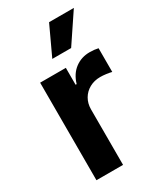

<svg xmlns="http://www.w3.org/2000/svg" viewBox="-190 -830 770 904"><g transform="rotate(-30 195.0 -378.0)"><path d="M56.6 -530.3H196.3V-438.5H202.1Q216.3 -486.8 250.5 -512.5Q284.7 -538.1 330.1 -538.1Q355 -538.1 376 -533.2V-404.3Q365.2 -407.2 347.2 -409.7Q329.1 -412.1 314.5 -412.1Q282.2 -412.1 256.3 -397.9Q230.5 -383.8 215.8 -358.6Q201.2 -333.5 201.2 -301.8V0H56.6ZM235.4 -755.9H370.1L264.6 -598.6H162.1Z"/></g></svg>

Font: Pretendard Std
Style: Bold
Weight: 700
Designer: Base glyphs from Inter by Rasmus Andersson; Hangeul glyphs from Noto Sans CJK(Source Han Sans) by Jang Soo-young and Kan
Foundry: Kil Hyung-jin
Version: Version 1.309